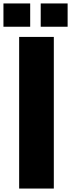

<svg xmlns="http://www.w3.org/2000/svg" viewBox="-51 -1004 412 1113"><path d="M60 89V-790H261V89ZM-31 -849V-984H124V-849ZM185 -849V-984H341V-849Z"/></svg>

Font: Farlight84_Sys_V01
Style: Bold
Weight: 700
Designer: Monotype Design Team, Nadine Chahine and Nizar Qandah
Foundry: Monotype Imaging Inc.
Version: Version 2.004;October 31, 2024;FontCreator 14.0.0.2814 64-bi